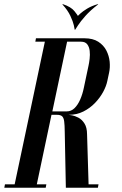

<svg xmlns="http://www.w3.org/2000/svg" viewBox="-82 -878 570 898"><path d="M131.2 -699H312.5Q352.5 -699 377.5 -682.9Q402.5 -666.8 415.4 -641.9Q428.2 -617 430.9 -589.4Q433.5 -561.8 428.2 -538L420 -499.5Q415.2 -475.5 400.4 -448Q385.5 -420.5 362 -396.1Q338.5 -371.8 307.8 -356.4Q277 -341 239.5 -341H158.8L86.8 0H-16.8ZM310 -466.8 332 -570.8Q335 -584 337.2 -602.9Q339.5 -621.8 337.5 -640Q335.5 -658.2 326.2 -670.6Q317 -683 296.8 -683H231.8L162.8 -357H230Q251 -357 266.6 -372.2Q282.2 -387.5 293.1 -412.5Q304 -437.5 310 -466.8ZM83.2 -683 86.2 -699H131.2L128.2 -683ZM-61.8 0 -58.8 -16H-3.8L-6.8 0ZM86.8 0 89.8 -16H134.8L131.8 0ZM184.2 -341H238.5Q242 -341 255.2 -338.5Q268.5 -336 284.8 -327.6Q301 -319.2 313 -300.5Q325 -281.8 325.2 -250L332.8 0H226L220.8 -262Q220.5 -293 218.2 -310.1Q216 -327.2 208.6 -334.1Q201.2 -341 184.2 -341ZM327.5 -16H378.8L375.8 0H325.5ZM374.8 -858.5 377.5 -857.8Q341 -830 317.6 -803.6Q294.2 -777.2 282.9 -759.6Q271.5 -742 269.5 -738.8H267.5L281 -802.5Q283 -804.8 294 -814.9Q305 -825 325.2 -837.4Q345.5 -849.8 374.8 -858.5ZM212.2 -858.5Q250.5 -845.8 266.2 -825.8Q282 -805.8 283 -802.5L269.5 -738.8H267.5Q267.2 -742 263.4 -759.6Q259.5 -777.2 247.2 -803.6Q235 -830 209.5 -857.8Z"/></svg>

Font: Emberly Black
Style: Italic
Weight: 900
Italic angle: -12°
Designer: Rajesh Rajput
Foundry: Rajesh Rajput
Version: Version 1.000